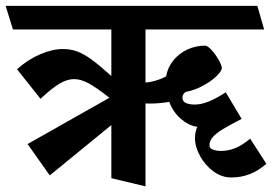

<svg xmlns="http://www.w3.org/2000/svg" viewBox="-45 -600 946 667"><path d="M335 -260.3Q292 -294.4 264.2 -309.8Q236.3 -325.2 212.4 -325.2Q188.5 -325.2 161.6 -309.3Q134.8 -293.5 95.7 -256.8L14.2 -359.4Q50.8 -392.6 93.8 -411.1Q136.7 -429.7 173.8 -429.7Q200.2 -429.7 222.9 -421.4Q245.6 -413.1 272.9 -393.3Q300.3 -373.5 341.8 -335.9V-497.6H0L-25.4 -579.6H849.1L872.6 -497.6H460.4V-313.5Q473.6 -313.5 496.1 -320.1Q518.6 -326.7 532.2 -335Q537.6 -366.2 557.4 -390.4Q577.1 -414.6 606 -428Q634.8 -441.4 667 -441.4Q676.3 -441.4 690.2 -426Q704.1 -410.6 714.8 -391.6Q725.6 -372.6 725.6 -363.8Q725.6 -354 708 -336.4Q690.4 -318.8 661.6 -303Q632.8 -287.1 601.1 -280.8Q588.9 -274.9 588.9 -260.3Q588.9 -247.6 600.8 -242.2Q612.8 -236.8 631.8 -236.8Q653.8 -236.8 679.4 -247.1Q705.1 -257.3 739.3 -279.3L794.4 -187Q751 -164.6 728.5 -150.9Q706.1 -137.2 694.3 -123.8Q682.6 -110.4 682.6 -95.2Q682.6 -85 694.3 -80.3Q706.1 -75.7 723.6 -75.7Q747.6 -75.7 771.7 -85.2Q795.9 -94.7 824.2 -118.2L880.4 -30.8Q851.1 -5.9 821.3 5.4Q791.5 16.6 758.3 16.6Q725.6 16.6 696.5 -4.6Q667.5 -25.9 649.9 -58.1Q632.3 -90.3 632.3 -121.1Q632.3 -130.4 634.5 -141.4Q636.7 -152.3 640.6 -159.2Q610.8 -163.6 583.5 -187Q556.2 -210.4 543 -246.1Q507.8 -240.2 475.6 -240.2L460.4 -240.7V47.4L341.8 19V-165.5L127.9 9.3L50.8 -99.6Z"/></svg>

Font: Vesper Libre
Style: Bold
Weight: 700
Designer: Robert Keller & Kimya Gandhi
Foundry: Mota Italic
Version: Version 1.058